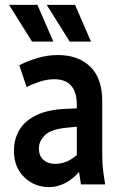

<svg xmlns="http://www.w3.org/2000/svg" viewBox="-20 -754 502 785"><path d="M37 -138Q37 -184 58.5 -221.5Q80 -259 127.5 -282.5Q175 -306 250 -309L294 -311V-328Q294 -376 271.5 -403Q249 -430 202 -430Q173 -430 143.5 -420.5Q114 -411 89 -398L59 -487Q88 -503 131 -516Q174 -529 216 -529Q300 -529 349 -481.5Q398 -434 398 -341V-123Q398 -102 399 -85Q400 -68 403 -46L410 0H311L303 -51Q281 -24 248.5 -6.5Q216 11 181 11Q121 11 79 -29.5Q37 -70 37 -138ZM139 -147Q139 -117 157.5 -100.5Q176 -84 205 -84Q253 -84 294 -120V-236L254 -232Q189 -226 164 -201.5Q139 -177 139 -147ZM17 -734H133L198 -584H111ZM171 -734H287L352 -584H265Z"/></svg>

Font: Radio Canada Condensed Medium
Style: Regular
Weight: 500
Width: 3
Designer: Charles Daoud, Etienne Aubert Bonn, Alexandre Saumier Demers, Jacques Le Bailly
Foundry: Radio-Canada
Version: Version 2.104; ttfautohint (v1.8.4.7-5d5b);gftools[0.9.28.de